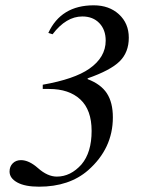

<svg xmlns="http://www.w3.org/2000/svg" viewBox="-20 -696 540 723"><path d="M178 -567 162 -572Q210 -676 333 -676Q391 -676 428 -642Q465 -608 465 -554Q465 -499 430.5 -465Q396 -431 310 -401V-398Q360 -379 382.5 -344.5Q405 -310 405 -254Q405 -137 312 -55Q241 7 127 7Q74 7 45 -9Q16 -25 16 -50Q16 -69 28 -81Q40 -93 59 -93Q89 -93 123 -63Q159 -31 194 -31Q246 -31 287 -77Q325 -122 325 -203Q325 -282 282.5 -321.5Q240 -361 165 -361H141V-377Q260 -398 316 -437Q378 -480 378 -543Q378 -584 354 -609Q330 -634 290 -634Q229 -634 178 -567Z"/></svg>

Font: STIX MathJax Main
Style: Italic
Weight: 400
Italic angle: -16.33°
Designer: MicroPress Inc., with final additions and corrections provided by Coen Hoffman, Elsevier (retired)
Version: Version 1.1.1